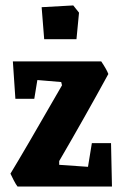

<svg xmlns="http://www.w3.org/2000/svg" viewBox="-20 -680 450 700"><path d="M141.1 -537.1 131.8 -653.8 247.1 -660.2 268.1 -633.8 258.8 -537.1ZM43.9 0Q38.6 -6.3 30 -22.9Q21.5 -39.6 18.1 -46.9Q66.4 -126 206.1 -369.1L203.1 -380.9L116.2 -388.2L105 -319.8H36.1L26.9 -456.1H349.1Q369.1 -426.3 375 -410.2Q289.1 -252.9 195.8 -92.8V-79.1L300.8 -71.8L314.9 -158.2H384.8L388.2 0Z"/></svg>

Font: Grenze
Style: Bold
Weight: 700
Designer: Renata Polastri
Foundry: Omnibus-Type
Version: Version 1.002;PS 001.002;hotconv 1.0.88;makeotf.lib2.5.64775